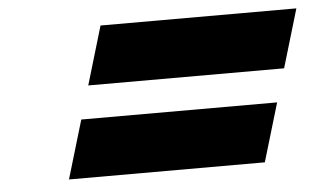

<svg xmlns="http://www.w3.org/2000/svg" viewBox="-37 -665 830 501"><g transform="rotate(-5 377.5 -414.5)"><path d="M241.9 -611 196.4 -458H709.4L754.9 -611ZM170.5 -371 124.9 -218H637.9L683.5 -371Z"/></g></svg>

Font: Hussar
Style: BdOblThree
Weight: 700
Foundry: Cannot Into Space Fonts
Version: Version 2.00